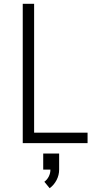

<svg xmlns="http://www.w3.org/2000/svg" viewBox="-20 -755 540 1013"><path d="M100 0V-735H160V-55H442V0ZM242 238 214 204Q229 193 237.5 176Q246 159 246 140H208V55H292V140Q292 169 278.5 195Q265 221 242 238Z"/></svg>

Font: Iosevka SS04 Light
Style: Regular
Weight: 300
Monospace: yes
Designer: Belleve Invis
Foundry: Belleve Invis
Version: Version 19.0.0; ttfautohint (v1.8.4)